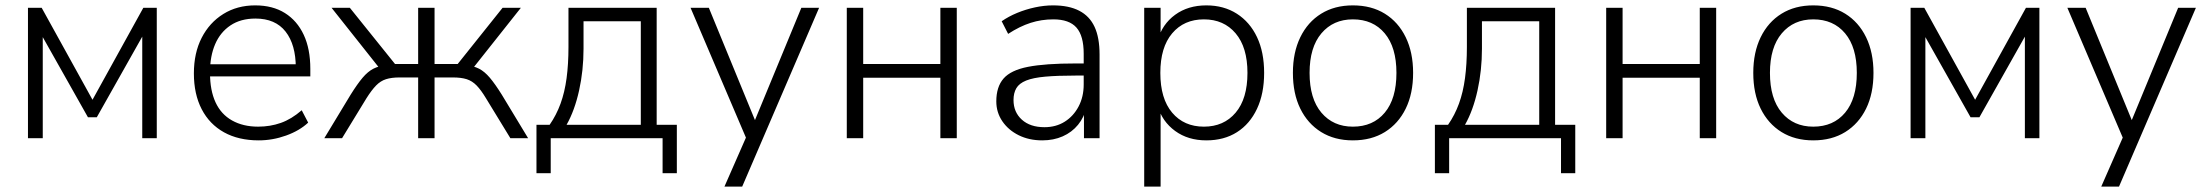

<svg xmlns="http://www.w3.org/2000/svg" viewBox="-20 -514 8205 714"><path d="M84 0V-485H135L324 -143L513 -485H563V0H509V-415H530L340 -78H307L117 -415H139V0Z M942 8Q867 8 813 -22Q759 -52 730 -108Q701 -164 701 -241Q701 -317 730 -373.5Q759 -430 810.5 -462Q862 -494 929 -494Q994 -494 1039.5 -465.5Q1085 -437 1109.5 -384.5Q1134 -332 1134 -258V-230H745V-275H1096L1080 -262Q1080 -348 1042 -396.5Q1004 -445 930 -445Q875 -445 837 -419.5Q799 -394 780 -349.5Q761 -305 761 -247V-242Q761 -178 781.5 -133.5Q802 -89 843 -66Q884 -43 940 -43Q985 -43 1024.5 -57Q1064 -71 1102 -104L1126 -58Q1094 -28 1044 -10Q994 8 942 8Z M1186 0 1284 -162Q1309 -202 1328.5 -225Q1348 -248 1368.5 -258.5Q1389 -269 1417 -272L1397 -253L1213 -485H1281L1449 -276H1535V-485H1596V-276H1682L1849 -485H1917L1733 -253L1713 -272Q1741 -269 1761.5 -258.5Q1782 -248 1801.5 -225Q1821 -202 1846 -162L1944 0H1878L1787 -149Q1769 -179 1752.5 -196Q1736 -213 1715.5 -219.5Q1695 -226 1664 -226H1596V0H1535V-226H1466Q1436 -226 1415.5 -219.5Q1395 -213 1378.5 -196Q1362 -179 1343 -149L1252 0Z M1975 130V-50H2024Q2049 -86 2064.5 -128.5Q2080 -171 2087 -223.5Q2094 -276 2094 -339V-485H2422V-50H2497V130H2444V0H2028V130ZM2087 -50H2363V-435H2150V-333Q2150 -252 2133.5 -177.5Q2117 -103 2087 -50Z M2674 180 2760 -16V12L2548 -485H2616L2800 -37H2775L2960 -485H3026L2740 180Z M3129 0V-485H3190V-276H3477V-485H3538V0H3477V-225H3190V0Z M3856 8Q3807 8 3768.5 -11Q3730 -30 3707.5 -63Q3685 -96 3685 -137Q3685 -191 3712 -222Q3739 -253 3803 -265.5Q3867 -278 3979 -278H4022V-233H3980Q3913 -233 3867.5 -229Q3822 -225 3796 -214.5Q3770 -204 3759.5 -186Q3749 -168 3749 -142Q3749 -97 3780 -69Q3811 -41 3864 -41Q3907 -41 3939.5 -61.5Q3972 -82 3991 -118Q4010 -154 4010 -200V-314Q4010 -381 3983 -411.5Q3956 -442 3897 -442Q3853 -442 3812.5 -429Q3772 -416 3729 -388L3705 -435Q3731 -453 3762.5 -466Q3794 -479 3828.5 -486.5Q3863 -494 3896 -494Q3955 -494 3993.5 -474Q4032 -454 4050.5 -414Q4069 -374 4069 -311V0H4011V-117H4021Q4012 -78 3989 -50Q3966 -22 3932 -7Q3898 8 3856 8Z M4235 180V-485H4296V-364H4285Q4302 -424 4350 -459Q4398 -494 4466 -494Q4531 -494 4579.5 -463Q4628 -432 4654.5 -376Q4681 -320 4681 -243Q4681 -166 4654.5 -109.5Q4628 -53 4580 -22.5Q4532 8 4466 8Q4398 8 4350 -27Q4302 -62 4285 -120H4296V180ZM4457 -43Q4531 -43 4575 -95Q4619 -147 4619 -243Q4619 -338 4575 -390Q4531 -442 4457 -442Q4383 -442 4339 -390Q4295 -338 4295 -243Q4295 -147 4339 -95Q4383 -43 4457 -43Z M5011 8Q4943 8 4893 -23Q4843 -54 4815.5 -110Q4788 -166 4788 -243Q4788 -319 4815.5 -375.5Q4843 -432 4893 -463Q4943 -494 5011 -494Q5080 -494 5130 -463Q5180 -432 5207.5 -375.5Q5235 -319 5235 -243Q5235 -166 5207.5 -110Q5180 -54 5130 -23Q5080 8 5011 8ZM5011 -43Q5086 -43 5129.5 -95Q5173 -147 5173 -243Q5173 -338 5129.5 -390Q5086 -442 5011 -442Q4938 -442 4894 -390Q4850 -338 4850 -243Q4850 -147 4894 -95Q4938 -43 5011 -43Z M5316 130V-50H5365Q5390 -86 5405.5 -128.5Q5421 -171 5428 -223.5Q5435 -276 5435 -339V-485H5763V-50H5838V130H5785V0H5369V130ZM5428 -50H5704V-435H5491V-333Q5491 -252 5474.5 -177.5Q5458 -103 5428 -50Z M5953 0V-485H6014V-276H6301V-485H6362V0H6301V-225H6014V0Z M6723 8Q6655 8 6605 -23Q6555 -54 6527.5 -110Q6500 -166 6500 -243Q6500 -319 6527.5 -375.5Q6555 -432 6605 -463Q6655 -494 6723 -494Q6792 -494 6842 -463Q6892 -432 6919.5 -375.5Q6947 -319 6947 -243Q6947 -166 6919.5 -110Q6892 -54 6842 -23Q6792 8 6723 8ZM6723 -43Q6798 -43 6841.5 -95Q6885 -147 6885 -243Q6885 -338 6841.5 -390Q6798 -442 6723 -442Q6650 -442 6606 -390Q6562 -338 6562 -243Q6562 -147 6606 -95Q6650 -43 6723 -43Z M7085 0V-485H7136L7325 -143L7514 -485H7564V0H7510V-415H7531L7341 -78H7308L7118 -415H7140V0Z M7794 180 7880 -16V12L7668 -485H7736L7920 -37H7895L8080 -485H8146L7860 180Z"/></svg>

Font: Nunito Sans 12pt Light
Style: Regular
Weight: 300
Designer: Vernon Adams
Foundry: Vernon Adams
Version: Version 3.101;gftools[0.9.27]